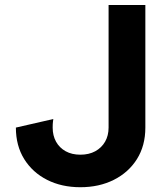

<svg xmlns="http://www.w3.org/2000/svg" viewBox="-20 -743 668 775"><path d="M195.2 -262.6 44.1 -228Q44.1 -154.8 77.8 -100.7Q111.5 -46.7 170.2 -17Q228.8 12.7 304.4 12.7Q380 12.7 439.3 -17Q498.6 -46.7 532.7 -100.7Q566.7 -154.8 566.7 -228V-722.7H418.3V-228Q418.3 -195.8 404.2 -171.1Q390 -146.5 364.5 -132.5Q339 -118.6 304.4 -118.6Q270.1 -118.6 245 -132.5Q219.9 -146.5 206.2 -171.1Q192.6 -195.8 192.6 -228Q192.6 -243.7 193.8 -251.9Q195 -260.1 195.2 -262.6Z"/></svg>

Font: Giphurs SC
Style: Regular
Weight: 400
Version: Version 0.920